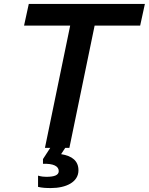

<svg xmlns="http://www.w3.org/2000/svg" viewBox="-20 -750 755 974"><path d="M715 -730H126L102 -620H336L208 0H235L198 57V81C251 79 278 93 278 118C278 138 257 147 215 147C204 147 190 146 173 141V198C194 203 214 204 238 204C315 204 378 174 378 114C378 67 347 41 290 32L311 0H332L460 -620H691Z"/></svg>

Font: Nacelle SemiBold
Style: Italic
Weight: 600
Italic angle: -12°
Designer: Sora Sagano
Foundry: Sora Sagano
Version: Version 1.000;FEAKit 1.0